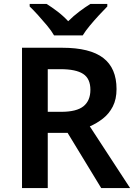

<svg xmlns="http://www.w3.org/2000/svg" viewBox="-20 -957 687 977"><path d="M297 -714Q438 -714 505.5 -662Q573 -610 573 -504Q573 -452 554 -415Q535 -378 503.5 -353.5Q472 -329 437 -314L642 0H495L324 -281H223V0H92V-714ZM288 -605H223V-388H291Q370 -388 405 -416.5Q440 -445 440 -500Q440 -557 403 -581Q366 -605 288 -605ZM255 -777Q242 -800 219.5 -827Q197 -854 173.5 -880Q150 -906 131 -924V-937H217Q243 -921 272.5 -898.5Q302 -876 327 -849Q354 -876 384 -898.5Q414 -921 440 -937H526V-924Q508 -906 484 -880Q460 -854 437.5 -827Q415 -800 401 -777Z"/></svg>

Font: Noto Sans Sora Sompeng SemiBold
Style: Regular
Weight: 600
Version: Version 2.101